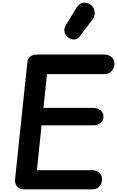

<svg xmlns="http://www.w3.org/2000/svg" viewBox="-20 -1410 872 1430"><path d="M163 0Q122 0 105.5 -22.2Q89 -44.5 92.5 -76.5L183.5 -944Q187 -976.5 207 -990.2Q227 -1004 263 -1004H753.5Q789.5 -1004 811 -985Q832.5 -966 832.5 -936.5Q832.5 -907 813.2 -882.5Q794 -858 758.5 -858H330L303.5 -606.5H671.5Q705.5 -606.5 728 -589.8Q750.5 -573 750.5 -542.5Q750.5 -515 730 -495.8Q709.5 -476.5 672.5 -476.5H289.5L255 -142.5H662.5Q699.5 -142.5 720 -123Q740.5 -103.5 740.5 -76Q740.5 -46 721.8 -23Q703 0 667.5 0ZM493 -1127Q470 -1141 461.8 -1167.2Q453.5 -1193.5 470 -1221L547 -1348.5Q571 -1388.5 603.8 -1390.2Q636.5 -1392 659.5 -1370.5Q683 -1349.5 685.2 -1319.5Q687.5 -1289.5 669 -1265L576.5 -1142.5Q558 -1118 536.2 -1116Q514.5 -1114 493 -1127Z"/></svg>

Font: Edu NSW ACT Hand
Style: Regular
Weight: 400
Designer: Tina and Corey Anderson, Eben Sorkin, Mirko Velimirovic
Foundry: Sorkin Type Co.
Version: Version 2.000